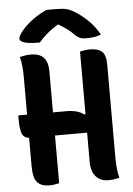

<svg xmlns="http://www.w3.org/2000/svg" viewBox="-62 -988 724 1042"><g transform="rotate(-5 300.0 -467.0)"><path d="M29 -385H77V-591Q77 -620 74.5 -647.5Q72 -675 65 -700Q81 -704 95 -706Q109 -708 125 -708Q175 -708 196.5 -682Q218 -656 218 -613V-385H292Q322 -385 346 -378.5Q370 -372 387 -358L393 -361V-701Q407 -704 419.5 -706Q432 -708 448 -708Q490 -708 512 -689.5Q534 -671 534 -615V-112Q534 -82 536.5 -54.5Q539 -27 546 0Q530 4 516.5 6Q503 8 486 8Q443 8 418 -20Q393 -48 393 -103V-259H218V1Q203 4 191.5 6Q180 8 164 8Q121 8 99 -15.5Q77 -39 77 -105V-259Q47 -262 38 -288Q29 -314 29 -363ZM231 -942H287Q319 -942 341 -936.5Q363 -931 392 -912Q429 -887 459 -857Q489 -827 514 -783Q496 -776 478 -773Q460 -770 434 -770Q410 -770 396.5 -776.5Q383 -783 372 -794Q356 -811 338 -825Q320 -839 289 -857H284Q245 -832 220 -809.5Q195 -787 180 -769H174Q118 -769 94.5 -777.5Q71 -786 71 -798Q71 -805 77 -817Q83 -829 97 -845Q122 -874 157.5 -899.5Q193 -925 231 -942Z"/></g></svg>

Font: Recursive Mn Csl St
Style: Bold
Weight: 700
Monospace: yes
Version: Version 1.079;hotconv 1.0.112;makeotfexe 2.5.65598; ttfautoh